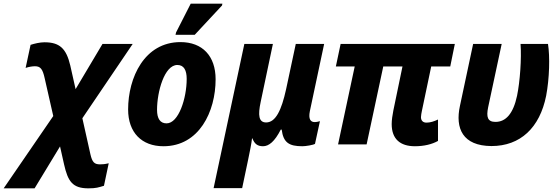

<svg xmlns="http://www.w3.org/2000/svg" viewBox="-97 -789 3045 1049"><path d="M-77 240H92L231 11L253 109C274 202 299 240 386 240C428 240 441 235 471 226L497 103C476 108 463 109 450 109C418 109 407 97 397 54L353 -143L628 -549H463L316 -302L287 -431C265 -525 228 -558 146 -558C121 -558 92 -551 70 -544L43 -418C61 -424 80 -427 94 -427C124 -427 136 -412 147 -362L194 -155Z M862 -599H967L1116 -759L1118 -769H945L865 -612ZM796 10C991 10 1081 -179 1081 -356C1081 -483 1009 -559 889 -559C692 -559 603 -365 603 -191C603 -65 677 10 796 10ZM813 -115C778 -115 761 -141 761 -189C761 -287 801 -434 872 -434C908 -434 923 -405 923 -358C923 -252 879 -115 813 -115Z M1070 239H1226L1259 82C1268 40 1277 -6 1280 -33H1282C1293 -4 1309 10 1340 10C1372 10 1404 -16 1437 -81H1442C1451 -10 1482 10 1555 10C1574 10 1615 3 1624 -3L1651 -127C1645 -125 1632 -122 1622 -122C1600 -122 1587 -138 1596 -182L1674 -549H1519L1466 -301C1441 -187 1409 -120 1357 -120C1316 -120 1312 -160 1327 -231L1394 -549H1238Z M2170 10C2220 10 2264 -1 2296 -19V-136C2275 -126 2254 -119 2233 -119C2215 -119 2203 -129 2203 -149C2203 -159 2206 -172 2208 -183L2259 -426H2363L2388 -549H1764L1738 -426H1841L1750 0H1906L1997 -426H2102L2052 -185C2047 -160 2043 -132 2043 -111C2043 -29 2090 10 2170 10Z M2588 9C2746 9 2852 -91 2887 -266C2905 -361 2908 -480 2897 -549H2747C2753 -471 2744 -343 2728 -266C2707 -167 2666 -123 2610 -123C2567 -123 2559 -149 2570 -203L2644 -549H2488L2416 -211C2389 -87 2431 8 2588 9Z"/></svg>

Font: Noto Sans SemiCondensed ExtraBold
Style: Italic
Weight: 800
Width: 4
Italic angle: -12°
Designer: Monotype Design Team
Foundry: Monotype Imaging Inc.
Version: Version 2.013